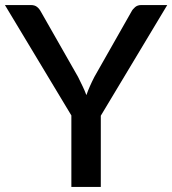

<svg xmlns="http://www.w3.org/2000/svg" viewBox="-24 -740 682 760"><path d="M375 -282V0H258.5V-283L-4.5 -720H98.5Q113.5 -720 122.8 -712.5Q132 -705 138 -693.5L285 -435.5Q295 -415.5 303.2 -398.2Q311.5 -381 318 -363.5Q324 -381 331.8 -398.5Q339.5 -416 349.5 -435.5L496 -693.5Q501 -703.5 510.8 -711.8Q520.5 -720 535 -720H638Z"/></svg>

Font: Lato SemiBold
Style: Regular
Weight: 600
Designer: Lukasz Dziedzic with Adam Twardoch and Botio Nikoltchev
Foundry: tyPoland Lukasz Dziedzic
Version: Version 2.015; 2015-08-06; http://www.latofonts.com/